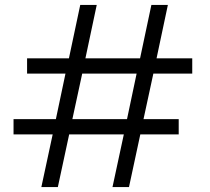

<svg xmlns="http://www.w3.org/2000/svg" viewBox="-20 -760 852 780"><path d="M35 -276H207L246 -461H90V-523H260L306 -740H373L327 -523H549L595 -740H662L616 -523H761V-461H603L563 -276H706V-214H550L504 0H437L483 -214H261L215 0H148L194 -214H35ZM274 -276H496L535 -461H314Z"/></svg>

Font: Poppins Light
Style: Regular
Weight: 300
Designer: Ninad Kale (Devanagari), Jonny Pinhorn (Latin)
Version: Version 5.002